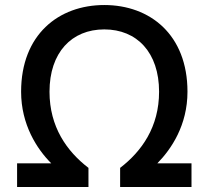

<svg xmlns="http://www.w3.org/2000/svg" viewBox="-20 -736 829 764"><path d="M395 -716C577 -716 726 -598 726 -371C726 -238 662 -143 606 -86H742V8H458V-68C544 -134 613 -231 613 -371C613 -527 525 -619 395 -619C265 -619 177 -527 177 -371C177 -231 246 -134 332 -68V8H48V-86H184C127 -143 64 -240 64 -371C64 -598 213 -716 395 -716Z"/></svg>

Font: Repo Medium
Style: Regular
Weight: 500
Designer: Stefan Peev
Foundry: Context Ltd
Version: Version 1.502